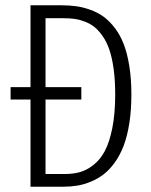

<svg xmlns="http://www.w3.org/2000/svg" viewBox="-20 -705 569 725"><path d="M210.9 -685.1Q241.7 -685.1 268.1 -681.4Q294.4 -677.7 322 -667.7Q349.6 -657.7 371.6 -641.6Q393.6 -625.5 413.6 -599.4Q433.6 -573.2 447 -538.8Q460.4 -504.4 468.3 -455.8Q476.1 -407.2 476.1 -348.1Q476.1 -288.6 468.3 -239.3Q460.4 -189.9 446.8 -154.3Q433.1 -118.7 413.3 -91.3Q393.6 -64 371.8 -47.1Q350.1 -30.3 323.7 -19.3Q297.4 -8.3 272.5 -4.2Q247.6 0 220.2 0H95.2V-329.1H20V-376H95.2V-685.1ZM224.1 -47.9Q255.4 -47.9 281.2 -54.9Q307.1 -62 332.8 -82Q358.4 -102.1 375.7 -134.5Q393.1 -167 404.1 -221.4Q415 -275.9 415 -348.1Q415 -401.4 409.2 -444.1Q403.3 -486.8 393.3 -516.4Q383.3 -545.9 368.2 -567.9Q353 -589.8 336.9 -602.8Q320.8 -615.7 300 -623.5Q279.3 -631.3 260.5 -633.8Q241.7 -636.2 219.2 -636.2H151.9V-376H287.1V-329.1H151.9V-47.9Z"/></svg>

Font: Fira Sans Compressed Light
Style: Regular
Weight: 300
Width: 1
Designer: Carrois Corporate & Edenspiekermann AG
Foundry: Carrois Corporate GbR & Edenspiekermann AG
Version: Version 4.203;PS 004.203;hotconv 1.0.88;makeotf.lib2.5.64775